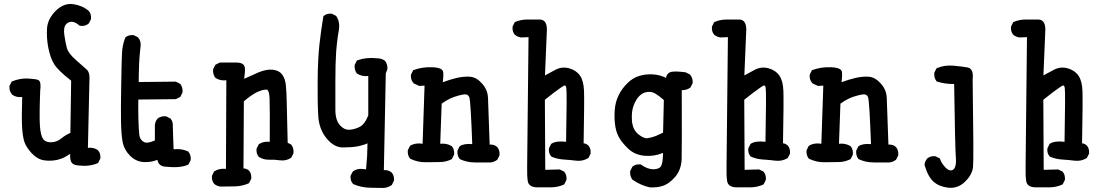

<svg xmlns="http://www.w3.org/2000/svg" viewBox="-20 -803 5540 963"><path d="M377.4 27.3Q343.8 25.9 335.9 6.3Q330.6 -7.3 332 -31.2Q319.8 -22.9 308.8 -17.1Q297.9 -11.2 287.4 -7.3Q276.9 -3.4 266.6 -1Q233.4 5.9 200.7 1Q167 -4.4 139.2 -34.2Q112.3 -63.5 103 -89.4Q93.8 -115.2 90.8 -165.5Q87.9 -213.9 91.3 -316.4Q62 -313 41.5 -328.1L41 -328.6L40.5 -329.1Q32.7 -337.9 29.5 -348.4Q26.4 -358.9 27.3 -370.6V-371.6L27.8 -372.6L37.6 -392.1L38.6 -394L41 -395Q81.1 -411.1 119.6 -409.2Q157.2 -407.2 170.4 -402.3Q180.2 -398.9 182.4 -383.5Q184.6 -368.2 181.6 -347.2Q176.8 -219.7 180.2 -171.4Q183.6 -124 196.3 -106Q208 -88.9 235.8 -89.4Q264.6 -89.8 287.1 -108.4Q310.5 -127.4 333 -136.2L336.9 -398.4Q269.5 -450.7 251 -482.4Q241.2 -498.5 234.1 -518.8Q227.1 -539.1 222.2 -564Q212.9 -612.8 215.8 -659.7Q218.8 -707.5 258.8 -748Q279.3 -768.6 301.5 -777.1Q323.7 -785.6 347.7 -782.2Q394 -774.9 424.8 -748.5L425.3 -748Q432.1 -740.2 434.8 -730.2Q437.5 -720.2 436.5 -708.5V-707.5L436 -706.5L426.3 -687L425.8 -686L424.8 -685.1Q407.2 -669.4 380.9 -673.8L379.4 -674.3L377.9 -675.3Q354.5 -695.3 336.4 -693.8Q318.8 -692.4 308.6 -677.7Q297.9 -662.6 302.7 -627.9Q305.2 -609.4 308.3 -593Q311.5 -576.7 315.4 -562.5Q318.8 -549.3 330.3 -533.9Q341.8 -518.6 361.3 -501.5Q401.4 -466.3 415 -454.1Q430.7 -439.9 428.7 -406.7L420.9 -61.5Q450.2 -64.9 471.2 -49.8L471.7 -49.3L472.2 -48.8Q485.4 -33.2 483.4 -9.3V-8.3L482.9 -7.3L473.1 12.2L472.2 14.2L470.2 15.1Q429.7 33.2 377.4 27.3Z M812 33.2Q775.4 31.7 769.5 -1.5Q752.9 5.4 735.8 8.1Q718.8 10.7 701.2 9.8Q661.6 7.8 631.3 -22.9Q602.1 -52.7 594.7 -92.8Q587.9 -131.3 586.9 -195.3Q585.9 -258.8 587.9 -376Q588.9 -434.6 589.8 -474.4Q590.8 -514.2 591.8 -535.2Q593.8 -577.6 607.9 -613.3L608.4 -614.7L609.4 -615.7Q614.7 -620.1 620.8 -622.8Q627 -625.5 634 -626.5Q641.1 -627.4 648.9 -627H649.9L650.9 -626.5L670.4 -616.7L671.4 -616.2L672.4 -615.2Q687.5 -597.7 685.5 -573.7Q684.1 -562.5 682.9 -551Q681.6 -539.6 680.7 -528.1Q679.7 -516.6 679 -505.1Q678.2 -493.7 677.7 -481.9Q677.2 -467.3 676.8 -451.9Q676.3 -436.5 676 -421.4Q675.8 -406.2 675.8 -391.6L860.4 -393.6H861.8L862.8 -393.1L882.3 -383.3L883.8 -382.3L884.8 -381.3Q897.5 -364.3 895.5 -340.3V-339.4L895 -338.4L885.3 -318.8L884.3 -316.9L882.3 -315.9L862.8 -306.2L861.8 -305.7H860.4L673.8 -303.7Q672.9 -251 674.3 -202.6Q675.8 -151.9 678.7 -126.5Q679.7 -119.1 682.1 -112.8Q684.6 -106.4 689.2 -101.1Q693.8 -95.7 700.2 -91.8Q717.3 -80.6 756.8 -98.6V-176.8V-177.2Q759.3 -194.8 770 -208L770.5 -208.5L771 -209Q788.1 -221.7 812 -219.7H813L814 -219.2L833.5 -209.5L835 -209L835.4 -208Q842.3 -200.2 845 -190.2Q847.7 -180.2 846.7 -168.9L850.6 -54.2Q891.1 -58.6 923.3 -43.5L924.8 -43L925.3 -41.5Q938.5 -25.4 936.5 -1.5V-0.5L936 0.5L926.3 20L925.3 22L923.3 22.9Q884.8 41 812 33.2Z M1085.4 132.8Q1067.9 130.4 1054.7 119.6L1054.2 119.1Q1041 103.5 1043 79.6V78.6L1043.5 77.6L1053.2 58.1L1054.2 56.6L1055.7 55.7Q1080.1 40.5 1113.3 43.9L1115.2 -400.4Q1084 -397 1061 -412.1L1060.5 -412.6L1059.6 -413.6Q1046.9 -430.7 1048.8 -454.6V-455.6L1049.3 -456.5L1059.1 -476.1L1060.1 -478L1062 -479L1081.5 -488.8L1082.5 -489.3H1084H1168Q1204.1 -488.3 1208 -464.4Q1210.4 -446.8 1204.6 -407.7Q1240.7 -424.3 1274.4 -439Q1314.5 -456.1 1346.2 -453.6Q1362.3 -452.1 1374.8 -446Q1387.2 -439.9 1395.5 -428.7Q1411.1 -407.2 1414.1 -372.6Q1417 -339.4 1418 -296.4Q1418.9 -254.4 1422.9 -86.9L1439 -78.6L1440.4 -77.6L1441.4 -76.7Q1454.1 -59.6 1452.1 -35.6V-34.7L1451.7 -33.7L1441.9 -14.2L1440.9 -12.7L1439.9 -11.7Q1414.6 5.4 1383.8 1Q1356 -2.9 1330.1 -2Q1302.2 -1 1279.3 -15.6L1278.3 -16.1L1277.8 -16.6Q1264.6 -32.2 1266.6 -56.2V-57.1L1267.1 -58.1L1276.9 -77.6L1277.8 -79.1L1278.8 -80.1Q1290.5 -87.9 1304.2 -90.6Q1317.9 -93.3 1333 -91.8Q1334 -263.7 1332 -310.5Q1331.5 -318.4 1330.8 -325Q1330.1 -331.5 1328.9 -336.2Q1327.6 -340.8 1326.4 -344.2Q1325.2 -347.7 1323.5 -349.6Q1321.8 -351.6 1320.3 -352.5Q1318.8 -353.5 1317.4 -353.5Q1312 -354 1305.7 -353Q1299.3 -352.1 1291.3 -349.6Q1283.2 -347.2 1274.4 -343.3Q1269 -341.3 1263.2 -337.9Q1257.3 -334.5 1250.5 -330.3Q1243.7 -326.2 1236.1 -320.8Q1228.5 -315.4 1220.2 -308.8Q1211.9 -302.2 1203.1 -294.9L1201.2 41.5Q1209.5 42 1216.1 44.7Q1222.7 47.4 1228.5 52.2L1229 52.7Q1242.2 68.4 1240.2 92.3V93.3L1239.7 94.2L1230 113.8L1229 115.7L1227.1 116.7Q1194.8 130.9 1158.2 131.8Q1123 132.8 1085.9 132.8Z M1842.8 138.7Q1818.8 138.7 1796.1 134.3Q1773.4 129.9 1752.4 120.6L1751.5 120.1L1750.5 119.1Q1736.3 103.5 1738.3 79.6V78.1L1738.8 77.1L1749.5 57.6L1750.5 56.6L1751.5 55.7Q1772.9 40.5 1802.2 44.9L1815.9 46.4Q1819.3 13.7 1821.3 -19.5Q1822.8 -51.3 1823.2 -84Q1816.4 -81.1 1809.6 -78.6Q1802.7 -76.2 1796.1 -74.5Q1789.6 -72.8 1783 -71Q1776.4 -69.3 1770 -68.4Q1740.7 -63.5 1699.2 -63.5Q1655.3 -63.5 1617.7 -109.4Q1580.1 -154.8 1576.2 -222.2Q1572.3 -288.1 1573.2 -397.7Q1574.2 -507.3 1582 -578.1Q1589.8 -649.4 1601.6 -719.7L1602.1 -721.7L1603.5 -723.1Q1619.1 -736.3 1643.1 -734.4H1644L1645 -733.9L1664.6 -724.1L1666 -723.1L1667 -721.7Q1686 -692.9 1679.7 -653.3Q1676.3 -635.3 1673.8 -616.9Q1671.4 -598.6 1669.4 -580.1Q1667.5 -561.5 1666 -543Q1662.1 -487.3 1662.1 -396.5V-252Q1662.1 -200.7 1685.1 -174.8Q1707.5 -149.9 1735.4 -152.3Q1764.6 -155.3 1788.1 -168.9Q1795.4 -173.3 1802.2 -180.9Q1809.1 -188.5 1815.4 -199.7Q1821.8 -210.9 1827.1 -224.6V-421.9Q1811.5 -419.9 1797.6 -422.9Q1783.7 -425.8 1771.5 -433.6L1770.5 -434.1L1769.5 -435.1Q1756.8 -452.1 1758.8 -476.1V-477.1L1759.3 -478L1769 -497.6L1770 -500L1772.5 -500.5Q1816.4 -516.6 1870.6 -510.7Q1873.5 -510.7 1876.2 -510.5Q1878.9 -510.3 1881.6 -509.8Q1884.3 -509.3 1887 -508.8Q1889.6 -508.3 1892.1 -507.6Q1894.5 -506.8 1897 -505.9Q1899.4 -504.9 1901.9 -503.7Q1904.3 -502.4 1906.5 -501Q1908.7 -499.5 1910.6 -498L1911.6 -497.6L1912.1 -496.6Q1924.8 -479.5 1922.9 -455.6V-454.6L1922.4 -454.1L1915 -435.5L1905.3 50.3Q1910.6 49.8 1915.8 50.3Q1920.9 50.8 1925.8 52.2Q1930.7 53.7 1935.3 56.2Q1939.9 58.6 1943.8 62H1944.3L1944.8 62.5Q1958 78.1 1956.1 102.1V103L1955.6 104L1945.8 123.5L1944.8 125L1943.8 126Q1936.5 130.9 1928.7 134Q1920.9 137.2 1912.4 138.7Q1903.8 140.1 1894.5 139.6Q1868.2 138.7 1842.8 138.7Z M2362.3 11.7Q2321.8 11.7 2287.6 -4.4L2286.6 -4.9L2285.6 -5.9Q2272.5 -21.5 2274.4 -46.4V-47.4L2274.9 -48.3L2284.7 -67.9L2285.6 -69.3L2287.1 -70.3Q2308.1 -84 2348.6 -80.1Q2340.8 -294.9 2334 -314.9Q2328.1 -331.5 2309.6 -329.6Q2298.8 -328.6 2285.6 -325.2Q2272.5 -321.8 2257.3 -316.9Q2247.6 -313.5 2237.5 -308.6Q2227.5 -303.7 2216.8 -297.4Q2206.1 -291 2195.3 -283.2L2188 -82Q2220.7 -85.4 2245.1 -70.3L2246.1 -69.8L2246.6 -69.3Q2259.8 -53.7 2257.8 -28.8V-27.8L2257.3 -26.9L2247.6 -7.3L2246.6 -5.4L2245.1 -4.4Q2231.4 2.4 2216.6 6.1Q2201.7 9.8 2185.5 9.8Q2154.3 9.8 2116.2 10.7Q2076.7 11.7 2038.6 -6.3L2037.6 -6.8L2036.6 -7.8Q2023.4 -23.4 2025.4 -48.3V-49.3L2025.9 -50.3L2035.6 -69.8L2036.6 -71.3L2038.1 -72.3Q2063 -87.9 2099.6 -82L2109.4 -373.5L2084.5 -372.1H2083L2081.5 -372.6L2056.2 -384.3L2055.2 -384.8L2054.2 -385.7Q2046.4 -394.5 2043.2 -405Q2040 -415.5 2041 -427.2V-428.2L2041.5 -429.2L2051.3 -448.7L2052.2 -451.2L2054.7 -451.7Q2098.6 -467.8 2147.5 -465.8Q2200.7 -463.9 2203.1 -440.9Q2203.6 -435.5 2203.6 -428Q2203.6 -420.4 2202.9 -411.1Q2202.1 -401.9 2200.7 -390.6Q2236.8 -404.3 2270.5 -412.1Q2309.1 -420.9 2339.4 -418Q2371.1 -414.6 2398.9 -382.8Q2408.2 -372.1 2414.6 -360.6Q2420.9 -349.1 2424.1 -336.7Q2427.2 -324.2 2427.7 -310.5Q2428.7 -273.4 2436 -77.6Q2447.3 -78.6 2456.5 -75.7Q2465.8 -72.8 2473.6 -65.9L2474.1 -65.4Q2487.3 -49.8 2485.4 -24.9V-23.9L2484.9 -22.9L2475.1 -3.4L2474.1 -2L2473.1 -1Q2458.5 9.8 2440.9 11.7H2440.4Z M2673.8 136.7Q2631.8 135.7 2627 105Q2623 78.6 2624 30.3Q2625 -17.6 2630.9 -616.7L2594.2 -615.2H2593.8H2593.3Q2575.7 -617.7 2562.5 -628.4L2562 -628.9Q2555.2 -636.7 2552.5 -646.7Q2549.8 -656.7 2550.8 -668.5V-669.4L2551.3 -670.4L2561 -689.9L2562 -691.9L2564 -692.9Q2592.8 -705.1 2625 -705.1H2687.5Q2707.5 -704.6 2716.1 -689Q2724.6 -673.3 2722.7 -646L2713.4 -424.8Q2741.7 -439.9 2767.1 -453.6Q2799.3 -470.2 2835 -460.4Q2852.5 -455.6 2866.2 -446.3Q2879.9 -437 2889.2 -423.6Q2898.4 -410.2 2903.3 -391.1Q2908.2 -372.1 2909.2 -347.2Q2910.2 -323.7 2909.7 -257.3Q2909.2 -190.9 2907.2 -84.5Q2912.1 -84 2916 -82.5Q2919.9 -81.1 2923.3 -78.9Q2926.8 -76.7 2930.7 -73.7L2931.2 -73.2Q2944.3 -57.6 2942.4 -33.7V-32.7L2941.9 -31.7L2932.1 -12.2L2931.2 -10.7L2929.7 -9.8Q2902.8 6.8 2869.6 2.9Q2838.4 -1 2807.1 -2.9Q2774.9 -4.9 2746.6 -17.1L2745.6 -17.6L2744.6 -18.6Q2730.5 -34.7 2733.4 -58.6V-59.6L2733.9 -60.1L2743.7 -79.6L2744.6 -81.1L2745.6 -82Q2769.5 -97.7 2819.3 -91.8Q2824.2 -341.8 2820.3 -362.3Q2819.8 -365.7 2818.8 -368.7Q2816.9 -373 2814.9 -374Q2813 -375 2808.1 -373Q2804.2 -371.1 2792 -362.8Q2779.8 -354.5 2759.3 -339.1Q2738.8 -323.7 2712.9 -302.7L2714.8 48.8L2786.1 46.9H2787.6L2788.6 47.4L2808.1 57.1L2809.6 57.6L2810.1 58.6Q2823.2 74.2 2821.3 98.1V99.1L2820.8 100.1L2811 119.6L2810.1 121.6L2808.1 122.6Q2777.8 136.7 2741.7 136.7Z M3238.8 136.7Q3192.9 126.5 3152.8 98.6L3152.3 98.1L3151.4 97.2Q3138.7 80.1 3140.6 56.2V55.2L3141.1 54.2L3150.9 34.7L3151.4 33.2L3152.3 32.7Q3160.2 25.9 3170.2 23.2Q3180.2 20.5 3191.9 21.5H3193.4L3194.8 22.5Q3228.5 46.9 3258.8 45.9Q3268.6 45.4 3276.1 43.5Q3283.7 41.5 3288.6 37.8Q3293.5 34.2 3295.9 29.3Q3300.3 22 3302.7 5.1Q3305.2 -11.7 3305.7 -36.1Q3261.7 -18.1 3215.3 -21.5Q3163.6 -25.4 3129.9 -58.1Q3096.7 -90.3 3082.5 -117.9Q3068.4 -145.5 3064.5 -181.2Q3060.5 -215.8 3063.5 -253.4Q3066.4 -291.5 3082.5 -324.7Q3098.6 -357.9 3126 -384.8Q3153.3 -412.6 3187 -422.4Q3220.2 -432.6 3257.8 -429.7Q3266.1 -429.2 3274.2 -427.7Q3282.2 -426.3 3290.3 -424.1Q3298.3 -421.9 3305.7 -418.9Q3313 -416 3320.3 -412.6Q3322.8 -425.3 3330.1 -433.1Q3337.4 -440.9 3348.6 -442.9Q3360.8 -444.8 3377.9 -444.1Q3395 -443.4 3418 -440.4H3418.9L3419.4 -439.9L3439 -430.2L3439.9 -429.7L3440.9 -428.7Q3445.8 -422.9 3449 -416.3Q3452.1 -409.7 3453.4 -402.3Q3454.6 -395 3454.1 -387.2V-386.2L3453.6 -385.3L3443.8 -365.7L3442.9 -364.3L3441.9 -363.3Q3423.3 -350.1 3399.4 -350.6Q3400.4 -58.1 3398.9 -5.9Q3397.9 21.5 3389.6 44.2Q3381.3 66.9 3365.7 85Q3334.5 120.1 3304.2 129.4Q3273.9 138.7 3239.7 136.7H3239.3ZM3271 -121.6 3305.7 -137.7 3309.6 -301.3Q3289.1 -319.3 3269.5 -332Q3250.5 -344.7 3228 -341.8Q3205.6 -339.4 3189 -323.7Q3171.9 -308.1 3159.2 -277.1Q3146.5 -246.1 3149.4 -199.7Q3152.3 -154.3 3180.7 -130.4Q3209 -106.9 3228.5 -109.9Q3250 -113.3 3271 -121.6Z M3673.8 136.7Q3631.8 135.7 3627 105Q3623 78.6 3624 30.3Q3625 -17.6 3630.9 -616.7L3594.2 -615.2H3593.8H3593.3Q3575.7 -617.7 3562.5 -628.4L3562 -628.9Q3555.2 -636.7 3552.5 -646.7Q3549.8 -656.7 3550.8 -668.5V-669.4L3551.3 -670.4L3561 -689.9L3562 -691.9L3564 -692.9Q3592.8 -705.1 3625 -705.1H3687.5Q3707.5 -704.6 3716.1 -689Q3724.6 -673.3 3722.7 -646L3713.4 -424.8Q3741.7 -439.9 3767.1 -453.6Q3799.3 -470.2 3835 -460.4Q3852.5 -455.6 3866.2 -446.3Q3879.9 -437 3889.2 -423.6Q3898.4 -410.2 3903.3 -391.1Q3908.2 -372.1 3909.2 -347.2Q3910.2 -323.7 3909.7 -257.3Q3909.2 -190.9 3907.2 -84.5Q3912.1 -84 3916 -82.5Q3919.9 -81.1 3923.3 -78.9Q3926.8 -76.7 3930.7 -73.7L3931.2 -73.2Q3944.3 -57.6 3942.4 -33.7V-32.7L3941.9 -31.7L3932.1 -12.2L3931.2 -10.7L3929.7 -9.8Q3902.8 6.8 3869.6 2.9Q3838.4 -1 3807.1 -2.9Q3774.9 -4.9 3746.6 -17.1L3745.6 -17.6L3744.6 -18.6Q3730.5 -34.7 3733.4 -58.6V-59.6L3733.9 -60.1L3743.7 -79.6L3744.6 -81.1L3745.6 -82Q3769.5 -97.7 3819.3 -91.8Q3824.2 -341.8 3820.3 -362.3Q3819.8 -365.7 3818.8 -368.7Q3816.9 -373 3814.9 -374Q3813 -375 3808.1 -373Q3804.2 -371.1 3792 -362.8Q3779.8 -354.5 3759.3 -339.1Q3738.8 -323.7 3712.9 -302.7L3714.8 48.8L3786.1 46.9H3787.6L3788.6 47.4L3808.1 57.1L3809.6 57.6L3810.1 58.6Q3823.2 74.2 3821.3 98.1V99.1L3820.8 100.1L3811 119.6L3810.1 121.6L3808.1 122.6Q3777.8 136.7 3741.7 136.7Z M4362.3 11.7Q4321.8 11.7 4287.6 -4.4L4286.6 -4.9L4285.6 -5.9Q4272.5 -21.5 4274.4 -46.4V-47.4L4274.9 -48.3L4284.7 -67.9L4285.6 -69.3L4287.1 -70.3Q4308.1 -84 4348.6 -80.1Q4340.8 -294.9 4334 -314.9Q4328.1 -331.5 4309.6 -329.6Q4298.8 -328.6 4285.6 -325.2Q4272.5 -321.8 4257.3 -316.9Q4247.6 -313.5 4237.5 -308.6Q4227.5 -303.7 4216.8 -297.4Q4206.1 -291 4195.3 -283.2L4188 -82Q4220.7 -85.4 4245.1 -70.3L4246.1 -69.8L4246.6 -69.3Q4259.8 -53.7 4257.8 -28.8V-27.8L4257.3 -26.9L4247.6 -7.3L4246.6 -5.4L4245.1 -4.4Q4231.4 2.4 4216.6 6.1Q4201.7 9.8 4185.5 9.8Q4154.3 9.8 4116.2 10.7Q4076.7 11.7 4038.6 -6.3L4037.6 -6.8L4036.6 -7.8Q4023.4 -23.4 4025.4 -48.3V-49.3L4025.9 -50.3L4035.6 -69.8L4036.6 -71.3L4038.1 -72.3Q4063 -87.9 4099.6 -82L4109.4 -373.5L4084.5 -372.1H4083L4081.5 -372.6L4056.2 -384.3L4055.2 -384.8L4054.2 -385.7Q4046.4 -394.5 4043.2 -405Q4040 -415.5 4041 -427.2V-428.2L4041.5 -429.2L4051.3 -448.7L4052.2 -451.2L4054.7 -451.7Q4098.6 -467.8 4147.5 -465.8Q4200.7 -463.9 4203.1 -440.9Q4203.6 -435.5 4203.6 -428Q4203.6 -420.4 4202.9 -411.1Q4202.1 -401.9 4200.7 -390.6Q4236.8 -404.3 4270.5 -412.1Q4309.1 -420.9 4339.4 -418Q4371.1 -414.6 4398.9 -382.8Q4408.2 -372.1 4414.6 -360.6Q4420.9 -349.1 4424.1 -336.7Q4427.2 -324.2 4427.7 -310.5Q4428.7 -273.4 4436 -77.6Q4447.3 -78.6 4456.5 -75.7Q4465.8 -72.8 4473.6 -65.9L4474.1 -65.4Q4487.3 -49.8 4485.4 -24.9V-23.9L4484.9 -22.9L4475.1 -3.4L4474.1 -2L4473.1 -1Q4458.5 9.8 4440.9 11.7H4440.4Z M4739.7 138.7Q4725.1 137.2 4711.9 133.8Q4698.7 130.4 4687 124.8Q4675.3 119.1 4665.5 110.8Q4635.7 87.4 4617.2 24.9V23.9V22.9Q4617.7 19 4618.4 15.9Q4619.1 12.7 4620.4 9.5Q4621.6 6.3 4623 3.4Q4624.5 0.5 4626.2 -2.2Q4627.9 -4.9 4630.4 -7.8L4630.9 -8.3Q4638.7 -15.1 4648.7 -17.8Q4658.7 -20.5 4670.4 -19.5H4671.4L4672.4 -19L4691.9 -9.3L4694.3 -8.3L4694.8 -5.9Q4702.6 16.6 4720.2 35.2Q4736.8 52.7 4750 51.8Q4762.7 50.8 4769.5 36.6Q4777.3 20.5 4773.9 -18.1Q4770.5 -58.1 4765.6 -381.8Q4719.2 -380.9 4679.7 -394L4678.2 -394.5L4676.8 -396Q4664.1 -413.1 4666 -437V-438L4666.5 -439L4676.3 -458.5L4677.2 -460.4L4679.2 -461.4Q4717.8 -477.5 4762.2 -473.6Q4783.7 -471.7 4801.3 -469.5Q4818.8 -467.3 4832.5 -464.8Q4864.7 -459 4858.4 -404.8Q4864.3 -1.5 4860.4 34.7Q4858.9 47.9 4854 60.3Q4849.1 72.8 4840.8 84.5Q4832.5 96.2 4820.8 107.9Q4803.2 125 4783 132.8Q4762.7 140.6 4739.7 138.7Z M5173.8 136.7Q5131.8 135.7 5127 105Q5123 78.6 5124 30.3Q5125 -17.6 5130.9 -616.7L5094.2 -615.2H5093.8H5093.3Q5075.7 -617.7 5062.5 -628.4L5062 -628.9Q5055.2 -636.7 5052.5 -646.7Q5049.8 -656.7 5050.8 -668.5V-669.4L5051.3 -670.4L5061 -689.9L5062 -691.9L5064 -692.9Q5092.8 -705.1 5125 -705.1H5187.5Q5207.5 -704.6 5216.1 -689Q5224.6 -673.3 5222.7 -646L5213.4 -424.8Q5241.7 -439.9 5267.1 -453.6Q5299.3 -470.2 5335 -460.4Q5352.5 -455.6 5366.2 -446.3Q5379.9 -437 5389.2 -423.6Q5398.4 -410.2 5403.3 -391.1Q5408.2 -372.1 5409.2 -347.2Q5410.2 -323.7 5409.7 -257.3Q5409.2 -190.9 5407.2 -84.5Q5412.1 -84 5416 -82.5Q5419.9 -81.1 5423.3 -78.9Q5426.8 -76.7 5430.7 -73.7L5431.2 -73.2Q5444.3 -57.6 5442.4 -33.7V-32.7L5441.9 -31.7L5432.1 -12.2L5431.2 -10.7L5429.7 -9.8Q5402.8 6.8 5369.6 2.9Q5338.4 -1 5307.1 -2.9Q5274.9 -4.9 5246.6 -17.1L5245.6 -17.6L5244.6 -18.6Q5230.5 -34.7 5233.4 -58.6V-59.6L5233.9 -60.1L5243.7 -79.6L5244.6 -81.1L5245.6 -82Q5269.5 -97.7 5319.3 -91.8Q5324.2 -341.8 5320.3 -362.3Q5319.8 -365.7 5318.8 -368.7Q5316.9 -373 5314.9 -374Q5313 -375 5308.1 -373Q5304.2 -371.1 5292 -362.8Q5279.8 -354.5 5259.3 -339.1Q5238.8 -323.7 5212.9 -302.7L5214.8 48.8L5286.1 46.9H5287.6L5288.6 47.4L5308.1 57.1L5309.6 57.6L5310.1 58.6Q5323.2 74.2 5321.3 98.1V99.1L5320.8 100.1L5311 119.6L5310.1 121.6L5308.1 122.6Q5277.8 136.7 5241.7 136.7Z"/></svg>

Font: NaikaiFont
Style: SemiBold
Weight: 600
Version: Version 1.89